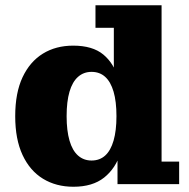

<svg xmlns="http://www.w3.org/2000/svg" viewBox="-20 -702 719 732"><path d="M260 10Q194 10 144 -20.5Q94 -51 66 -111Q38 -171 38 -259Q38 -348 66 -407.5Q94 -467 143.5 -497.5Q193 -528 259 -528Q333 -528 374 -494Q415 -460 432 -399.5Q449 -339 449 -260L459 -258Q460 -182 440.5 -121Q421 -60 377 -25Q333 10 260 10ZM329 -90Q360 -90 381 -109Q402 -128 413 -166Q424 -204 424 -259Q424 -315 413 -352.5Q402 -390 381 -409Q360 -428 329 -428Q299 -428 277.5 -409Q256 -390 245 -352.5Q234 -315 234 -259Q234 -204 245 -166Q256 -128 277.5 -109Q299 -90 329 -90ZM428 0V-127L443 -264L414 -381V-596H344V-682H596V-86H663V0Z"/></svg>

Font: Montagu Slab
Style: Bold
Weight: 700
Designer: Florian Karsten
Foundry: Florian Karsten
Version: Version 1.000